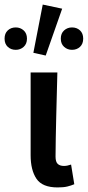

<svg xmlns="http://www.w3.org/2000/svg" viewBox="-61 -808 384 840"><path d="M191 12Q124 12 98.5 -26Q73 -64 73 -129V-491H190Q189 -445 187.5 -395.5Q186 -346 185 -298Q184 -250 183 -205Q182 -160 182 -123Q182 -100 191.5 -91Q201 -82 219 -82Q233 -82 250 -88L264 -2Q250 4 233.5 8Q217 12 191 12ZM85 -577 126 -788 211 -770 139 -565ZM8 -590Q-13 -590 -27 -603Q-41 -616 -41 -639Q-41 -662 -27 -675Q-13 -688 8 -688Q28 -688 42.5 -675Q57 -662 57 -639Q57 -616 42.5 -603Q28 -590 8 -590ZM254 -590Q234 -590 219.5 -603Q205 -616 205 -639Q205 -662 219.5 -675Q234 -688 254 -688Q275 -688 289 -675Q303 -662 303 -639Q303 -616 289 -603Q275 -590 254 -590Z"/></svg>

Font: Processing Sans Pro Semibold
Style: Regular
Weight: 600
Designer: Paul D. Hunt
Foundry: Adobe Systems Incorporated
Version: Version 2.020;PS 2.000;hotconv 1.0.86;makeotf.lib2.5.63406